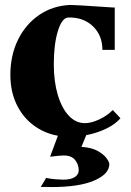

<svg xmlns="http://www.w3.org/2000/svg" viewBox="-20 -538 530 778"><path d="M262 16Q192 16 137.5 -16Q83 -48 52.5 -104.5Q22 -161 22 -234Q22 -314 53 -377Q84 -440 139 -477.5Q194 -515 265 -518Q270 -518 308.5 -516Q347 -514 402 -510Q419 -509 431 -508Q443 -507 445 -508V-336H395Q395 -395 356 -432Q317 -469 255 -467Q230 -464 214 -410.5Q198 -357 198 -277Q198 -208 214 -154Q230 -100 258.5 -69.5Q287 -39 324 -39Q350 -39 382 -54Q414 -69 437 -92L468 -59Q440 -26 382.5 -5Q325 16 262 16ZM188 220Q179 220 166 219.5Q153 219 145 220L167 183Q186 187 206 188.5Q226 190 237 190Q267 190 283 179.5Q299 169 299 152Q299 129 284.5 110.5Q270 92 238 92Q223 92 183 97L225 -16H340L310 57Q352 60 376.5 74Q401 88 412 103.5Q423 119 423 127Q423 167 362 193.5Q301 220 188 220Z"/></svg>

Font: Wittgenstein Black
Style: Regular
Weight: 900
Designer: Jörg Drees
Foundry: Jörg Drees
Version: Version 1.303; ttfautohint (v1.8.4.7-5d5b)